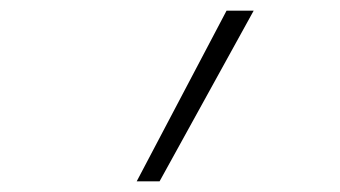

<svg xmlns="http://www.w3.org/2000/svg" viewBox="-20 -792 640 361"><path d="M237 -451 406 -772H457L280 -451Z"/></svg>

Font: Iosevka Curly XLtExObl
Style: Regular
Weight: 200
Width: 7
Italic angle: -9°
Monospace: yes
Designer: Belleve Invis
Foundry: Belleve Invis
Version: Version 11.0.1; ttfautohint (v1.8.3)